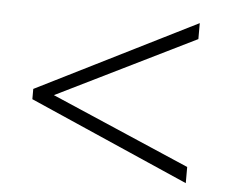

<svg xmlns="http://www.w3.org/2000/svg" viewBox="-41 -640 653 555"><g transform="rotate(5 285.5 -362.0)"><path d="M54.2 -333V-362.8L517.1 -594.2V-547.9L115.2 -350.1L517.1 -176.8V-129.9Z"/></g></svg>

Font: Open Sans Light
Style: Regular
Weight: 300
Foundry: Ascender Corporation
Version: Version 1.10